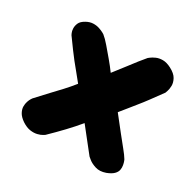

<svg xmlns="http://www.w3.org/2000/svg" viewBox="-118 -629 779 767"><g transform="rotate(30 271.5 -245.5)"><path d="M70 -8Q51 -21 43.5 -35Q36 -49 36 -61.5Q36 -74 39.5 -84.5Q43 -95 47 -101Q51 -107 51 -107Q80 -139 101 -161Q122 -183 141 -203.5Q160 -224 180 -249Q162 -272 148 -288.5Q134 -305 121.5 -321Q109 -337 94.5 -356.5Q80 -376 60 -404Q60 -404 56.5 -411.5Q53 -419 52.5 -431Q52 -443 57.5 -455.5Q63 -468 81 -478Q97 -487 112.5 -487.5Q128 -488 141 -483.5Q154 -479 161 -475Q168 -471 168 -471Q182 -460 199.5 -439.5Q217 -419 236 -396.5Q255 -374 271 -352Q297 -385 314 -407.5Q331 -430 344 -446.5Q357 -463 369 -477Q369 -477 376 -482.5Q383 -488 396 -494Q409 -500 426.5 -500Q444 -500 465 -489Q490 -476 499 -459.5Q508 -443 507.5 -428Q507 -413 503.5 -403Q500 -393 500 -393Q476 -360 459 -337Q442 -314 428 -297Q414 -280 401.5 -264Q389 -248 374 -230Q404 -192 426.5 -163.5Q449 -135 465.5 -115Q482 -95 491 -80Q491 -80 493.5 -74Q496 -68 498 -57.5Q500 -47 498 -36Q496 -25 486 -15Q476 -5 455 3Q429 12 408.5 5.5Q388 -1 376.5 -10.5Q365 -20 365 -20L281 -126Q257 -97 229 -67.5Q201 -38 169 -7Q169 -7 161 -2Q153 3 139 6.5Q125 10 107.5 7.5Q90 5 70 -8Z"/></g></svg>

Font: Sour Gummy Black
Style: Bold
Weight: 700
Version: Version 1.000